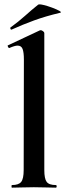

<svg xmlns="http://www.w3.org/2000/svg" viewBox="-20 -864 308 884"><path d="M35 0Q33 0 33 -6Q33 -12 35 -12Q66 -12 77.5 -26.5Q89 -41 89 -81L90 -589Q90 -623 84 -638.5Q78 -654 61 -654Q48 -654 23 -643Q20 -642 17 -648Q14 -654 16 -655L163 -724Q165 -725 167 -725Q172 -725 178 -720.5Q184 -716 184 -712V-81Q184 -41 195 -26.5Q206 -12 237 -12Q241 -12 241 -6Q241 0 237 0Q218 0 191.5 -1Q165 -2 136 -2Q107 -2 81 -1Q55 0 35 0ZM34 -728Q30 -726 28 -731.5Q26 -737 29 -738Q65 -764 95 -791Q125 -818 155 -842Q159 -846 178.5 -841.5Q198 -837 219.5 -829Q241 -821 253.5 -814Q266 -807 256 -805Q189 -789 137 -770Q85 -751 34 -728Z"/></svg>

Font: Cormorant Garamond Light
Style: Regular
Weight: 300
Designer: Christian Thalmann (Catharsis Fonts)
Foundry: Catharsis Fonts
Version: Version 4.001